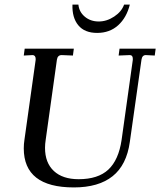

<svg xmlns="http://www.w3.org/2000/svg" viewBox="-20 -810 701 840"><path d="M84 -161Q84 -180 87 -199L136 -548V-553Q136 -560 132.5 -564.5Q129 -569 123 -569L84 -567L88 -597H303L299 -567L250 -569Q232 -569 229 -549L180 -199Q177 -180 177 -163Q177 -98 215.5 -62Q254 -26 324 -26Q409 -26 454 -68Q499 -110 512 -198L561 -548V-553Q561 -569 548 -569L499 -567L503 -597H661L657 -567L618 -569Q602 -569 599 -549L548 -189Q534 -88 472.5 -39Q411 10 303 10Q84 10 84 -161ZM297 -790H323Q326 -758 351 -737Q376 -716 412 -716Q447 -716 479.5 -737.5Q512 -759 523 -790H548Q534 -733 497 -699.5Q460 -666 405 -666Q350 -666 322.5 -699.5Q295 -733 297 -790Z"/></svg>

Font: Unna
Style: Italic
Weight: 400
Italic angle: -8.05°
Designer: Jorge de Buen Unna
Foundry: Omnibus-Type
Version: Version 2.008